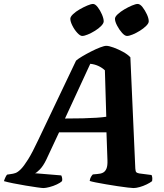

<svg xmlns="http://www.w3.org/2000/svg" viewBox="-63 -952 832 972"><path d="M157 0Q150 0 125 -3.5Q100 -7 67 -12.5Q34 -18 4 -24Q-26 -30 -43 -35Q-40 -45 -35.5 -54.5Q-31 -64 -27 -68L-7 -71Q3 -72 15 -76Q27 -80 42.5 -95.5Q58 -111 79.5 -145.5Q101 -180 130 -242L322 -645Q332 -654 353 -666.5Q374 -679 398.5 -691.5Q423 -704 444 -712Q465 -720 475 -720Q488 -720 511.5 -711.5Q535 -703 559 -690Q583 -677 597 -662L622 -99Q623 -84 627 -80Q631 -76 642 -74L704 -66Q706 -63 707.5 -55.5Q709 -48 707 -35Q697 -27 679.5 -18.5Q662 -10 644 -5Q626 0 613 0Q606 0 584 -2.5Q562 -5 532.5 -9.5Q503 -14 473.5 -19Q444 -24 421.5 -28.5Q399 -33 391 -36Q393 -49 397.5 -56.5Q402 -64 407 -69L429 -71Q447 -72 458.5 -78Q470 -84 476 -98.5Q482 -113 481 -140L476 -282H236L171 -143Q156 -112 139 -94.5Q122 -77 114 -75L247 -64Q250 -59 251.5 -50.5Q253 -42 251 -35Q243 -27 225 -18.5Q207 -10 187.5 -5Q168 0 157 0ZM266 -352Q317 -352 357 -353Q397 -354 426.5 -356Q456 -358 475 -361L468 -596Q453 -610 434 -618.5Q415 -627 394 -629ZM580 -770Q569 -770 555 -785.5Q541 -801 530 -822Q519 -843 519 -857Q519 -867 533 -880Q547 -893 566.5 -904.5Q586 -916 605 -924Q624 -932 634 -932Q646 -932 658.5 -916Q671 -900 680.5 -879.5Q690 -859 690 -844Q690 -834 677 -821Q664 -808 645.5 -796.5Q627 -785 609 -777.5Q591 -770 580 -770ZM353 -770Q343 -770 328.5 -785.5Q314 -801 303.5 -822Q293 -843 293 -857Q293 -867 306.5 -880Q320 -893 340 -904.5Q360 -916 379 -924Q398 -932 408 -932Q419 -932 431.5 -916Q444 -900 453 -879Q462 -858 462 -844Q462 -834 449.5 -821Q437 -808 418.5 -796.5Q400 -785 382 -777.5Q364 -770 353 -770Z"/></svg>

Font: Texturina 12pt ExtraBold
Style: Italic
Weight: 800
Italic angle: -11°
Designer: Guillermo Torres Carreño
Foundry: Omnibus-Type
Version: Version 1.002